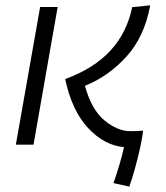

<svg xmlns="http://www.w3.org/2000/svg" viewBox="-20 -544 626 722"><path d="M466.3 157.7 406.7 144.5Q418 112.8 428.7 76.7Q439.5 40.5 446.3 9.3Q372.6 2.9 311.5 -62.3Q250.5 -127.4 225.1 -246.6Q334.5 -287.1 396 -354.5Q457.5 -421.9 477.1 -517.1L544.9 -523.9Q522.9 -405.3 455.3 -331.1Q387.7 -256.8 299.3 -221.2Q324.2 -131.3 373 -91.1Q421.9 -50.8 469.7 -50.8Q494.6 -50.8 518.1 -52.7Q515.6 -27.3 507.1 11Q498.5 49.3 487.8 88.6Q477.1 127.9 466.3 157.7ZM39.6 0 130.9 -517.6H196.8L106 0Z"/></svg>

Font: Cascadia Code PL Light
Style: Italic
Weight: 300
Italic angle: -10°
Monospace: yes
Designer: Aaron Bell
Foundry: Saja Typeworks
Version: Version 2404.023; ttfautohint (v1.8.4)